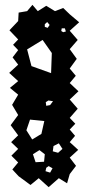

<svg xmlns="http://www.w3.org/2000/svg" viewBox="-20 -746 363 793"><path d="M57 -18 31 -46 55 -75 27 -103 55 -131 26 -159 55 -187 24 -229 55 -271 30 -313 55 -355 21 -383 55 -411 18 -445 55 -479 32 -509 55 -539 34 -561 55 -583 19 -621 55 -659 57 -694 92 -700 114 -726 136 -700 171 -722 207 -700 241 -713 268 -687 307 -654 268 -619 301 -581 268 -543 297 -503 268 -463 293 -433 268 -403 304 -369 268 -335 301 -297 268 -259 291 -235 268 -211 290 -185 268 -159 303 -127 268 -95 294 -61 268 -27 257 11 223 -10 181 27 140 -10 106 18ZM175 -655 165 -646V-635L177 -631L185 -643ZM248 -629H235L233 -618L241 -613L252 -616ZM156 -581 92 -542 110 -473 191 -444 194 -527ZM199 -328 180 -331 169 -324 171 -309 187 -312ZM163 -246 104 -252 89 -208 113 -170 151 -193ZM223 -154 201 -143 198 -121 220 -115 238 -131ZM165 -109 143 -126 116 -109 127 -76 162 -78ZM197 -51 181 -60 171 -53 168 -39 187 -33Z"/></svg>

Font: Rubik Gemstones
Style: Regular
Weight: 400
Designer: Hubert and Fischer, NaN
Foundry: Hubert and Fischer, NaN
Version: Version 2.200